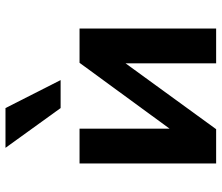

<svg xmlns="http://www.w3.org/2000/svg" viewBox="-74 -734 808 700"><g transform="rotate(-90 330.0 -384.0)"><path d="M84 0V-498H211V-163H206L451 -498H576V0H449V-337H454L209 0ZM286 -567 141 -768H286L388 -567Z"/></g></svg>

Font: Nunito Sans 8pt
Style: Bold
Weight: 700
Version: Version 3.101;gftools[0.9.27]